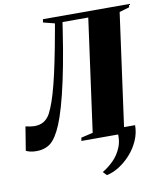

<svg xmlns="http://www.w3.org/2000/svg" viewBox="-119 -824 949 1127"><g transform="rotate(-10 355.0 -260.0)"><path d="M639.5 -36.5Q639.5 10.5 620.2 54.2Q601 98 569.2 133.5Q537.5 169 499.8 192.8Q462 216.5 425.5 223.5L405 201.5Q438 182.5 470.2 151Q502.5 119.5 520.8 73Q539 26.5 528 -36.5ZM325 -706.5 317 -653.5Q300.5 -544.5 283 -452.8Q265.5 -361 247.2 -287.2Q229 -213.5 210 -158Q180 -70.5 144 -28.8Q108 13 43 13Q21.5 13 5.8 9Q-10 5 -18.5 0L4.5 -141Q22 -137.5 34.8 -135.5Q47.5 -133.5 56 -133.5Q90.5 -133.5 113.5 -147.8Q136.5 -162 151.5 -189.5Q165.5 -216 179.5 -256Q193.5 -296 208 -352.5Q222.5 -409 238 -484.2Q253.5 -559.5 271 -656.5L280 -706.5L211.5 -724L215 -743H727.5L725 -724L665.5 -706.5L573.5 -35.5L632.5 -19L629.5 0H313L316 -19L386.5 -35.5L478.5 -706.5Z"/></g></svg>

Font: Merriweather 144pt Black
Style: Italic
Weight: 900
Italic angle: -7.8°
Version: Version 2.101